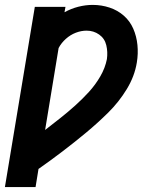

<svg xmlns="http://www.w3.org/2000/svg" viewBox="-45 -558 641 783"><path d="M-25 205H100L112 131Q162 96 210.5 59Q259 22 306 -17Q353 -56 396.5 -99Q440 -142 472 -194.5Q504 -247 513 -303Q519 -339 515.5 -374.5Q512 -410 498.5 -441Q485 -472 460 -494Q435 -516 402 -527Q369 -538 333 -538Q304 -538 274.5 -530.5Q245 -523 218 -508L222 -530H97ZM139 -28 194 -362Q205 -383 223.5 -399.5Q242 -416 264 -424.5Q286 -433 308 -433Q337 -433 359.5 -417Q382 -401 388.5 -373.5Q395 -346 391 -317Q384 -281 364 -246.5Q344 -212 317.5 -183Q291 -154 261.5 -127.5Q232 -101 201 -76.5Q170 -52 139 -28Z"/></svg>

Font: Iosevka Sparkle Oblique
Style: Bold
Weight: 700
Italic angle: -9°
Designer: Belleve Invis
Foundry: Belleve Invis
Version: Version 4.5.0; ttfautohint (v1.8.3)